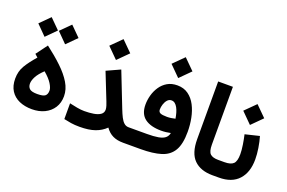

<svg xmlns="http://www.w3.org/2000/svg" viewBox="-97 -1102 2154 1440"><g transform="rotate(20 980.0 -382.0)"><path d="M218.8 -302.2Q263.5 -264.4 283.3 -232.3Q303.2 -200.3 303.2 -178.7Q303.2 -149.6 287.5 -136.3Q271.9 -123 224.6 -123Q178.7 -123 162.8 -138Q147 -153 147 -178.2Q147 -202.9 163.6 -234.4Q180.3 -265.8 218.8 -302.2ZM176.4 -492.4 109.1 -401.7 133.1 -380.4Q83.7 -324 57 -278.9Q30.3 -233.8 30.3 -175.8Q30.3 -118.3 55.1 -79.5Q79.9 -40.8 123.9 -21.4Q168 -2 225.1 -2Q281.8 -2 325.7 -23.3Q369.6 -44.6 394.8 -83.7Q419.9 -122.9 419.9 -175.8Q419.9 -230 388.7 -282Q357.4 -334.1 302.4 -386.2Q247.5 -438.4 176.4 -492.4ZM215.8 -624 294.1 -545 372.7 -623.7 294.1 -702.1ZM51.7 -624 130 -545 208.5 -624 130 -702.1Z M609.3 -648.4 692.9 -564.8 776.5 -648.4 692.9 -731.5ZM480.5 -141.9V-16.2Q508.9 -9.7 538.5 -5.1Q568.1 -0.5 607.4 -0.5Q680.2 -0.5 729 -17.5Q777.8 -34.5 812.6 -69.1Q838 -32.9 872.4 -16.5Q906.7 0 954.6 0H975.1V-123H954.6Q933.3 -123 917.8 -136.6Q902.2 -150.2 889.4 -175.3Q876.6 -200.4 863.1 -235L754.8 -511.5L646.9 -462.2L731.6 -248.6Q736.3 -238 742.2 -219Q748 -200.1 748 -188.5Q748 -162.5 727.6 -148.5Q707.2 -134.5 673.7 -129Q640.1 -123.5 600.1 -123.5Q573.2 -123.5 541.6 -129.3Q509.9 -135.1 480.5 -141.9Z M1094.1 -680.7 1177.7 -597.1 1261.3 -680.7 1177.7 -763.8ZM1263 -303.7Q1247 -299.7 1230.5 -297.3Q1214.1 -294.9 1198 -294.9Q1159.5 -294.9 1144.1 -302.2Q1128.8 -309.6 1128.8 -329.1Q1128.8 -348.2 1135.6 -370Q1142.4 -391.8 1155.8 -407.3Q1169.2 -422.9 1189.2 -422.9Q1204.4 -422.9 1216.5 -413.3Q1228.5 -403.8 1237.6 -387.2Q1246.7 -370.6 1252.9 -349.2Q1259.2 -327.7 1263 -303.7ZM1267 -190.9Q1262.1 -165 1243.4 -150Q1224.7 -135.1 1189.6 -129.1Q1154.4 -123 1100.1 -123H955.6V0H1094.7Q1193.7 0 1257.5 -19.9Q1321.3 -39.8 1352.1 -92.4Q1383 -144.9 1382.7 -243.2Q1382.7 -297.4 1372.2 -350.6Q1361.7 -403.9 1339.1 -447.7Q1316.4 -491.5 1279.9 -517.7Q1243.5 -543.9 1192 -543.9Q1146.1 -543.9 1112.7 -524.2Q1079.3 -504.5 1057.6 -472.2Q1035.8 -439.8 1025.4 -401.7Q1015 -363.5 1015 -326.9Q1015 -251.9 1061.6 -217.2Q1108.2 -182.6 1192 -182.6Q1211.9 -182.6 1230.4 -184.8Q1248.9 -187 1267 -190.9Z M1680.7 0V-123H1668.5Q1626 -123 1606 -141Q1585.9 -159 1585.9 -214.8V-675.8H1468.3V-215.3Q1468.3 -103.8 1520.5 -51.9Q1572.7 0 1668.5 0Z M1929.7 -220.7Q1929.7 -261.9 1922.2 -309.8Q1914.7 -357.7 1902.6 -398.7L1789.5 -371.3Q1797.8 -336.3 1804.4 -293.5Q1811 -250.7 1811 -219.2Q1811 -163.9 1790.5 -143.5Q1770 -123 1719.2 -123H1660.8V0H1719.2Q1822.5 0 1876.1 -58.8Q1929.7 -117.6 1929.7 -220.7ZM1720.1 -534.2 1803.7 -450.6 1887.3 -534.2 1803.7 -617.3Z"/></g></svg>

Font: Vazir Variable Regular
Style: Regular
Weight: 400
Designer: Saber Rastikerdar
Foundry: Saber Rastikerdar
Version: Version 30.1.0